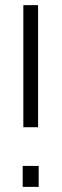

<svg xmlns="http://www.w3.org/2000/svg" viewBox="-20 -731 241 751"><path d="M131.3 0H68.8V-82H131.3ZM128.9 -233.4H71.3V-710.9H128.9Z"/></svg>

Font: RobotoCondensed-Light
Style: Light
Weight: 300
Designer: Google
Version: Version 1.200311; 2013